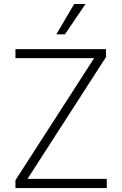

<svg xmlns="http://www.w3.org/2000/svg" viewBox="-20 -957 619 977"><path d="M58.6 -40 459 -661.1H58.6V-707H519.5V-667L120.1 -46.9H523.4V0H58.6ZM357.4 -936.5H415L310.5 -782.2H266.6Z"/></svg>

Font: Pretendard Std ExtraLight
Style: Regular
Weight: 200
Designer: Base glyphs from Inter by Rasmus Andersson; Hangeul glyphs from Noto Sans CJK(Source Han Sans) by Jang Soo-young and Kan
Foundry: Kil Hyung-jin
Version: Version 1.309